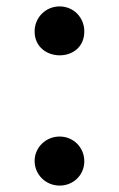

<svg xmlns="http://www.w3.org/2000/svg" viewBox="-20 -565 371 599"><path d="M166 -139C123 -139 88 -105 88 -63C88 -20 123 14 166 14C209 14 243 -19 243 -62C243 -105 209 -139 166 -139ZM88 -467C88 -369 243 -366 243 -467C243 -511 209 -545 166 -545C123 -545 88 -511 88 -467Z"/></svg>

Font: AllPunType SemiBold
Style: Regular
Weight: 600
Version: 1.0